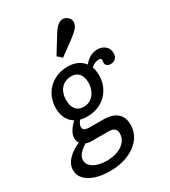

<svg xmlns="http://www.w3.org/2000/svg" viewBox="-209 -768 940 1062"><g transform="rotate(-30 261.0 -237.0)"><path d="M-1.6 86.3Q-1.6 49.8 28.2 18.1Q58 -13.6 114.3 -35.7L142.7 -14.5Q106.7 6.3 90.1 25.7Q73.6 45 73.6 66.3Q73.6 96.8 105.4 115.3Q137.2 133.9 189.3 133.9Q228 133.9 259.1 121.7Q290.2 109.5 307.5 87.6Q324.8 65.6 324.8 38.1Q324.8 17.1 312.3 7.4Q299.8 -2.3 273.2 -2.3H170Q135.9 -2.3 114.2 -19.4Q92.6 -36.6 92.6 -64.7Q92.6 -86.9 108.6 -111.4Q124.7 -135.9 158.9 -166.1L183.1 -149.2Q168.3 -134.1 161.8 -122.3Q155.2 -110.6 155.2 -99.6Q155.2 -85.8 165.7 -79.8Q176.1 -73.8 201.3 -73.8H282Q339.8 -73.8 370.1 -48.5Q400.4 -23.2 400.4 25.4Q400.4 74 371.6 111.9Q342.8 149.9 291.6 171.3Q240.4 192.7 175.4 192.7Q122.6 192.7 82.4 179.5Q42.2 166.2 20.3 142.2Q-1.6 118.2 -1.6 86.3ZM87.4 -258.4Q87.4 -306 109.2 -344.3Q131.1 -382.6 170 -404.3Q208.8 -426.1 256.6 -426.1Q316.5 -426.1 351.3 -391.8Q386.1 -357.5 386.1 -297.8Q386.1 -250.3 364.3 -212.4Q342.5 -174.5 304 -153.1Q265.6 -131.8 217 -131.8Q157 -131.8 122.2 -165.6Q87.4 -199.5 87.4 -258.4ZM314.8 -292.7Q314.8 -329.6 297.4 -349.6Q280 -369.7 248.2 -369.7Q221.7 -369.7 201.5 -357.1Q181.2 -344.5 170.3 -321.7Q159.4 -299 159.4 -268.3Q159.4 -229.8 176.9 -209Q194.3 -188.2 226 -188.2Q251.7 -188.2 272 -201.6Q292.2 -215.1 303.5 -239Q314.8 -262.9 314.8 -292.7ZM441.7 -346.2Q441.7 -348.1 441.9 -350.9Q442 -353.6 442.9 -355.6Q443 -357.5 443.1 -359Q443.2 -360.5 443.2 -362.3Q443.2 -368.7 440 -371.2Q436.8 -373.7 428 -373.7Q410.7 -373.7 394.7 -364.6Q378.7 -355.5 364.5 -337.5L348.1 -359.6Q367.5 -392.1 393.2 -409.1Q418.9 -426.1 448.6 -426.1Q478.6 -426.1 497.9 -408.8Q517.2 -391.5 517.2 -363.9Q517.2 -343 505.4 -330.8Q493.6 -318.6 473.9 -318.6Q458.7 -318.6 450.2 -325.9Q441.7 -333.3 441.7 -346.2ZM280.1 -579.9Q292.6 -600.7 303.5 -617.7Q314.3 -634.7 323.3 -644.4Q342.9 -665.4 362.2 -667.2Q381.5 -669 397.7 -654.2Q413 -640.4 411.9 -620.6Q410.9 -600.8 391.2 -580.3Q379.1 -568.2 360.1 -553.2Q341.1 -538.2 317.7 -522.1Q299.3 -508.5 289.6 -501.3Q279.9 -494.2 261.8 -481L234.4 -506Q247.4 -527 258.8 -545.3Q270.2 -563.6 280.1 -579.9Z"/></g></svg>

Font: Playfair Micro SmCond SmLight
Style: Italic
Weight: 360
Width: 4
Italic angle: -15.6°
Designer: Claus Eggers Sørensen
Foundry: Claus Eggers Sørensen
Version: Version 2.203;Glyphs 3.3 (3326)